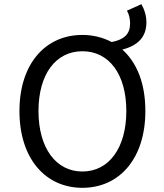

<svg xmlns="http://www.w3.org/2000/svg" viewBox="-20 -885 782 918"><path d="M656 -865 587 -834C597 -816 602 -796 602 -773C602 -723 575 -696 514 -684C472 -706 425 -718 374 -718C197 -718 73 -580 73 -354C73 -127 197 13 374 13C551 13 675 -127 675 -354C675 -486 635 -585 565 -648C639 -667 680 -708 680 -778C680 -810 670 -841 656 -865ZM374 -65C247 -65 164 -178 164 -354C164 -531 247 -640 374 -640C501 -640 584 -531 584 -354C584 -178 501 -65 374 -65Z"/></svg>

Font: Spoqa Han Sans Neo
Style: Regular
Weight: 400
Designer: [Spoqa Han Sans Neo] Dong-huui Kim ___ Younghwa Kang ___ Yujin Lee ___ [Noto Sans] Ryoko NISHIZUKA ____ (kana & ideograp
Foundry: Spoqa (http://www.spoqa-han-sans.com)
Version: Version 1.100;hotconv 1.0.109;makeotfexe 2.5.65596